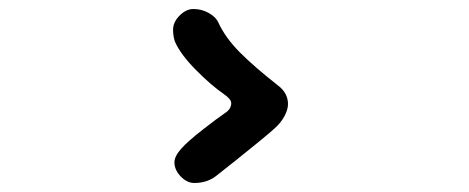

<svg xmlns="http://www.w3.org/2000/svg" viewBox="-20 -586 1040 426"><path d="M411 -180Q395 -180 381 -194.5Q367 -209 367 -226Q367 -239 382 -256Q396 -272 430 -298.5Q464 -325 479 -335Q493 -344 493 -357Q493 -366 477 -377Q448 -397 414 -431.5Q380 -466 368 -494Q364 -506 364 -520Q364 -537 378.5 -551.5Q393 -566 409 -566Q428 -566 443.5 -557Q459 -548 464 -537Q480 -502 512.5 -469.5Q545 -437 596 -397Q619 -380 619 -355Q619 -343 611 -328Q603 -313 588 -300Q583 -295 552.5 -270Q522 -245 503 -230L460 -196Q440 -180 411 -180Z"/></svg>

Font: Tsukimi Rounded SemiBold
Style: Regular
Weight: 600
Designer: Takashi Funayama
Foundry: Takashi Funayama
Version: Version 1.032; ttfautohint (v1.8.3)